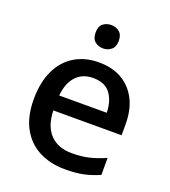

<svg xmlns="http://www.w3.org/2000/svg" viewBox="-137 -846 848 957"><g transform="rotate(20 286.5 -367.5)"><path d="M296 -549Q367 -549 418 -519.5Q469 -490 497 -435.5Q525 -381 525 -305V-246H163Q165 -164 206.5 -120.5Q248 -77 322 -77Q374 -77 414.5 -87Q455 -97 498 -116V-26Q458 -8 416.5 1Q375 10 317 10Q239 10 179 -21Q119 -52 85.5 -113.5Q52 -175 52 -266Q52 -356 82.5 -419.5Q113 -483 168 -516Q223 -549 296 -549ZM295 -466Q239 -466 205 -429.5Q171 -393 165 -326H417Q416 -388 387 -427Q358 -466 295 -466ZM290 -745Q314 -745 332.5 -730.5Q351 -716 351 -683Q351 -651 332.5 -636Q314 -621 290 -621Q264 -621 246 -636Q228 -651 228 -683Q228 -716 246 -730.5Q264 -745 290 -745Z"/></g></svg>

Font: Noto Sans Kawi Medium
Style: Regular
Weight: 500
Designer: Fadhl Haqq
Version: Version 1.000